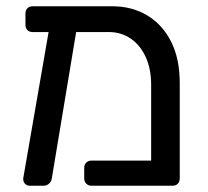

<svg xmlns="http://www.w3.org/2000/svg" viewBox="-20 -591 663 611"><path d="M327 -489H84Q73 -489 67 -495.5Q61 -502 61 -512V-548Q61 -558 67 -564.5Q73 -571 84 -571H338Q400 -571 448.5 -542Q497 -513 524.5 -458.5Q552 -404 552 -327V-23Q552 -13 546 -6.5Q540 0 529 0H271Q261 0 254.5 -6.5Q248 -13 248 -23V-57Q248 -67 254.5 -73.5Q261 -80 271 -80H461V-321Q461 -372 443.5 -410Q426 -448 395.5 -468.5Q365 -489 327 -489ZM74 0Q65 0 59 -7Q53 -14 54 -24L139 -514Q141 -524 148 -529.5Q155 -535 165 -533L205 -531Q215 -530 221 -522.5Q227 -515 225 -505L145 -24Q144 -14 136.5 -7Q129 0 119 0Z"/></svg>

Font: DVN-Rubik
Style: Regular
Weight: 400
Designer: Hubert and Fischer
Foundry: Hubert & Fischer
Version: Version 2.102